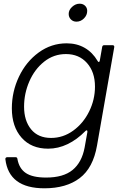

<svg xmlns="http://www.w3.org/2000/svg" viewBox="-20 -793 661 1037"><path d="M9 67V65Q9 61 12 58.5Q15 56 19 56H64Q73 56 74 65Q83 117 119.5 141.5Q156 166 229 166Q322 166 372 125Q422 84 437 4L452 -80V-83Q452 -89 448 -89Q445 -89 441 -85Q396 -39 345 -14.5Q294 10 240 10Q149 10 96.5 -49.5Q44 -109 44 -208Q44 -298 82.5 -379Q121 -460 189 -509.5Q257 -559 340 -559Q395 -559 437.5 -534.5Q480 -510 507 -464Q510 -458 514 -458Q517 -458 519 -466L532 -540Q534 -549 543 -549H588Q593 -549 595.5 -546Q598 -543 597 -538L504 -7Q483 114 410.5 169Q338 224 220 224Q28 224 9 67ZM493 -325Q493 -404 450 -452.5Q407 -501 336 -501Q270 -501 218.5 -460Q167 -419 138.5 -353.5Q110 -288 110 -217Q110 -141 148 -94.5Q186 -48 256 -48Q321 -48 375.5 -87.5Q430 -127 461.5 -191Q493 -255 493 -325ZM351 -718Q351 -739 369.5 -756Q388 -773 410 -773Q428 -773 439.5 -762Q451 -751 451 -734Q451 -711 433.5 -693.5Q416 -676 393 -676Q375 -676 363 -688Q351 -700 351 -718Z"/></svg>

Font: Open Sauce Two Light Italic
Style: Regular
Weight: 300
Italic angle: -10°
Designer: Alfredo Marco Pradil
Foundry: Creative Sauce Fz LLC
Version: Version 1.477